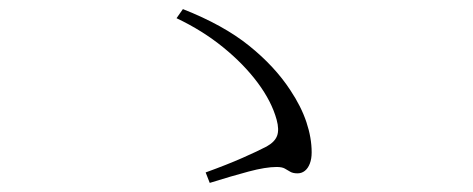

<svg xmlns="http://www.w3.org/2000/svg" viewBox="-20 -559 1040 422"><path d="M634 -178Q624 -178 618 -181.5Q612 -185 606 -188.5Q600 -192 588 -192Q564 -192 526.5 -182Q489 -172 441 -157L432 -180Q479 -197 513 -212Q547 -227 566 -237Q584 -247 589 -260.5Q594 -274 588 -296Q577 -336 546.5 -377Q516 -418 470.5 -455Q425 -492 368 -519L382 -539Q471 -504 527.5 -458.5Q584 -413 618 -361Q642 -325 653.5 -290.5Q665 -256 665 -224Q665 -210 661 -199.5Q657 -189 650 -183.5Q643 -178 634 -178Z"/></svg>

Font: Noto Serif JP ExtraLight ExtraLight
Style: Regular
Weight: 250
Version: Version 2.003-H1;hotconv 1.1.1;makeotfexe 2.6.0